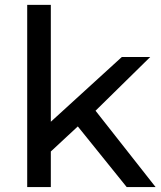

<svg xmlns="http://www.w3.org/2000/svg" viewBox="-20 -762 656 782"><path d="M90.8 0V-742.2H187V-266.1L476.1 -529.8H591.8L369.1 -311L613.8 0H496.1L296.9 -247.1L187 -145V0Z"/></svg>

Font: Montserrat Medium
Style: Regular
Weight: 500
Designer: Julieta Ulanovsky
Foundry: Julieta Ulanovsky
Version: Version 7.200